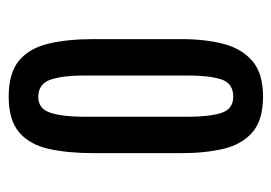

<svg xmlns="http://www.w3.org/2000/svg" viewBox="-114 -796 640 453"><g transform="rotate(90 206.5 -570.0)"><path d="M208.5 -270Q152.8 -270 123.5 -294.4Q94.2 -318.8 83.5 -363.8Q72.8 -408.7 72.8 -469.2V-678.7Q72.8 -733.4 84 -776.6Q95.2 -819.8 124.5 -845Q153.8 -870.1 208.5 -870.1Q263.7 -870.1 292.5 -845.2Q321.3 -820.3 331.5 -777.1Q341.8 -733.9 341.8 -678.7V-469.2Q341.8 -409.7 331.8 -364.7Q321.8 -319.8 293 -294.9Q264.2 -270 208.5 -270ZM208.5 -339.8Q237.3 -339.4 246.6 -368.7Q255.9 -397.9 255.9 -446.3V-695.3Q255.9 -742.7 247.1 -771.2Q238.3 -799.8 208.5 -799.8Q176.8 -799.8 167.7 -771.2Q158.7 -742.7 158.7 -695.3V-446.3Q158.7 -398.4 168.2 -369.4Q177.7 -340.3 208.5 -339.8Z"/></g></svg>

Font: Antonio Medium
Style: Regular
Weight: 500
Designer: Vernon Adams
Foundry: Vernon Adams
Version: Version 1.002